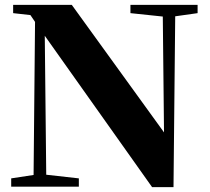

<svg xmlns="http://www.w3.org/2000/svg" viewBox="-20 -767 865 789"><path d="M792 -747H516V-713L649 -699L654 -223L275 -747H34V-713L105 -705L124 -677L118 -48L26 -34V0H304V-34L170 -49L164 -620L605 2H693L700 -700L792 -713Z"/></svg>

Font: Noto Serif CJK JP Black
Style: Regular
Weight: 900
Designer: Ryoko NISHIZUKA 西塚涼子 (kana & ideographs); Frank Grießhammer (Latin, Greek & Cyrillic); Wenlong ZHANG 张文龙 (bopomofo); San
Foundry: Adobe Systems Incorporated
Version: Version 1.001;PS 1.001;hotconv 16.6.54;makeotf.lib2.5.65590